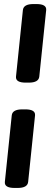

<svg xmlns="http://www.w3.org/2000/svg" viewBox="-20 -790 248 948"><path d="M107 -382Q56 -382 59 -412L93 -740Q96 -770 145 -770H160Q211 -770 208 -740L174 -412Q171 -382 122 -382ZM52 138Q1 138 4 108L38 -220Q41 -250 90 -250H105Q156 -250 153 -220L119 108Q116 138 67 138Z"/></svg>

Font: Asap Condensed
Style: Bold Italic
Weight: 700
Width: 3
Italic angle: -6°
Designer: Pablo Cosgaya
Foundry: Omnibus-Type
Version: Version 3.001; ttfautohint (v1.8.4.7-5d5b)